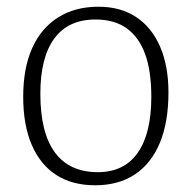

<svg xmlns="http://www.w3.org/2000/svg" viewBox="-20 -537 571 571"><path d="M263 14Q195 14 147.5 -16.5Q100 -47 74.5 -106Q49 -165 49 -249Q49 -334 75.5 -393.5Q102 -453 152.5 -485Q203 -517 273 -517Q338 -517 384.5 -486.5Q431 -456 456 -398.5Q481 -341 481 -262Q481 -174 455.5 -112.5Q430 -51 381.5 -18.5Q333 14 263 14ZM271 -25Q349 -25 389.5 -82.5Q430 -140 430 -249Q430 -326 411.5 -376.5Q393 -427 356.5 -453Q320 -479 264 -479Q183 -479 141.5 -422.5Q100 -366 100 -258Q100 -143 143 -84Q186 -25 271 -25Z"/></svg>

Font: Literata 18pt ExtraLight
Style: Regular
Weight: 250
Designer: Latin by Veronika Burian and Jose Scaglione. Greek by Irene Vlachou. Cyrillic by Vera Evstafieva.
Foundry: TypeTogether
Version: Version 3.103;gftools[0.9.29]